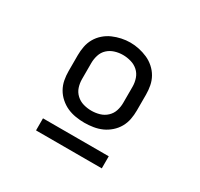

<svg xmlns="http://www.w3.org/2000/svg" viewBox="-115 -845 831 799"><g transform="rotate(30 300.0 -445.5)"><path d="M300 -317Q279 -317 257.5 -320.5Q236 -324 217 -332.5Q198 -341 181.5 -355.5Q165 -370 154.5 -388.5Q144 -407 140 -428Q136 -449 136 -470V-547Q136 -568 140 -589Q144 -610 154.5 -628.5Q165 -647 181.5 -661.5Q198 -676 217.5 -684.5Q237 -693 258 -697.5Q279 -702 300 -702Q321 -702 342 -697.5Q363 -693 382.5 -684.5Q402 -676 418.5 -661.5Q435 -647 445.5 -628.5Q456 -610 460 -589Q464 -568 464 -547V-470Q464 -449 460 -428Q456 -407 445.5 -388.5Q435 -370 418.5 -355.5Q402 -341 383 -332.5Q364 -324 342.5 -320.5Q321 -317 300 -317ZM300 -375Q320 -375 339 -380.5Q358 -386 372.5 -399.5Q387 -413 393 -431.5Q399 -450 399 -470V-547Q399 -567 392.5 -586Q386 -605 371.5 -618Q357 -631 337.5 -636.5Q318 -642 299 -642Q279 -642 260 -636Q241 -630 227 -617Q213 -604 207 -585Q201 -566 201 -547V-470Q201 -450 207 -431.5Q213 -413 227.5 -399.5Q242 -386 261 -380.5Q280 -375 300 -375ZM142 -189V-247H458V-189Z"/></g></svg>

Font: Iosevka Curly Slab LtEx
Style: Regular
Weight: 300
Width: 7
Monospace: yes
Designer: Belleve Invis
Foundry: Belleve Invis
Version: Version 11.1.0; ttfautohint (v1.8.3)